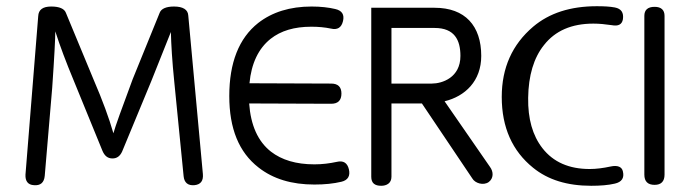

<svg xmlns="http://www.w3.org/2000/svg" viewBox="-20 -589 2217 618"><path d="M586 -539C585 -558 569 -568 540 -568C515 -568 499 -561 494 -548L407 -334C372 -240 351 -182 345 -160C331 -209 310 -266 282 -331L192 -548C187 -561 171 -568 145 -568C118 -568 104 -558 103 -537L62 -27C61 -6 70 6 89 7C110 9 122 -1 124 -23L148 -306C155 -406 158 -467 158 -488C173 -441 193 -388 218 -328L310 -103C317 -87 327 -79 342 -79C356 -79 366 -86 373 -101L467 -328L530 -486C531 -447 534 -393 541 -325L571 -22C573 -1 585 9 606 7C626 5 635 -7 633 -29Z M1103 -44C1098 -65 1085 -73 1064 -68C1041 -63 1017 -60 992 -60C933 -60 887 -74 852 -101C810 -134 787 -186 782 -256L1046 -255C1068 -255 1079 -266 1079 -288C1079 -309 1068 -320 1046 -320L783 -321C789 -385 812 -433 851 -464C884 -490 927 -503 982 -503C1005 -503 1026 -501 1045 -497C1066 -492 1079 -500 1084 -521C1089 -542 1081 -555 1059 -560C1038 -565 1012 -568 983 -568C913 -568 856 -550 811 -515C749 -466 718 -387 718 -280C718 -175 749 -99 812 -50C859 -13 919 5 992 5C1025 5 1054 2 1079 -4C1100 -9 1108 -23 1103 -44Z M1557 -52 1411 -263C1477 -279 1529 -328 1529 -409C1529 -506 1477 -564 1379 -564H1175V-531V-20C1175 1 1187 9 1207 9C1224 9 1240 1 1240 -20V-256H1338L1500 -15C1509 1 1536 9 1553 -3C1569 -15 1569 -36 1557 -52ZM1240 -499H1379C1443 -499 1462 -460 1462 -409C1462 -339 1403 -320 1370 -320H1240Z M1985 -527C1988 -548 1980 -561 1959 -565C1943 -568 1924 -569 1901 -569C1816 -569 1748 -547 1696 -503C1629 -446 1595 -371 1595 -277C1595 -179 1629 -103 1696 -49C1744 -10 1806 9 1883 9C1912 9 1938 7 1959 2C1981 -3 1990 -16 1985 -37C1982 -52 1968 -58 1945 -53C1922 -48 1899 -45 1878 -45C1812 -45 1761 -67 1726 -112C1694 -153 1679 -207 1680 -274C1681 -346 1698 -403 1731 -444C1767 -490 1820 -513 1890 -513C1909 -513 1928 -511 1949 -508C1970 -504 1982 -510 1985 -527Z M2119 -538C2119 -557 2108 -567 2087 -567C2065 -567 2054 -557 2054 -538V-27C2054 -5 2065 6 2087 6C2108 6 2119 -5 2119 -27Z"/></svg>

Font: GFS Philostratos
Style: Regular
Weight: 400
Designer: George D. Matthiopoulos
Foundry: George D. Matthiopoulos
Version: Version 1.000